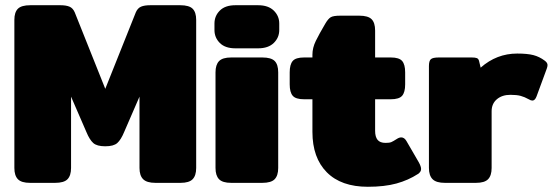

<svg xmlns="http://www.w3.org/2000/svg" viewBox="-20 -700 2116 735"><path d="M35 -57V-624Q35 -653 48.5 -666.5Q62 -680 96 -680H211Q233 -680 246 -674.5Q259 -669 266 -653L383 -360L500 -653Q507 -669 520 -674.5Q533 -680 555 -680H670Q704 -680 717.5 -666.5Q731 -653 731 -624V-57Q731 -28 717.5 -14Q704 0 671 0H575Q542 0 528 -14Q514 -28 514 -57V-330L455 -194Q443 -165 429 -152.5Q415 -140 383 -140Q351 -140 337 -152.5Q323 -165 311 -194L252 -330V-57Q252 -28 238.5 -14Q225 0 191 0H95Q62 0 48.5 -14Q35 -28 35 -57Z M801 -585V-610Q801 -639 821.5 -659.5Q842 -680 881 -680H968Q1007 -680 1028 -659.5Q1049 -639 1049 -610V-585Q1049 -556 1028 -535.5Q1007 -515 968 -515H881Q842 -515 821.5 -535.5Q801 -556 801 -585ZM805 -57V-423Q805 -452 818.5 -466Q832 -480 865 -480H984Q1018 -480 1031.5 -466.5Q1045 -453 1045 -423V-57Q1045 -28 1031.5 -14Q1018 0 984 0H865Q832 0 818.5 -14Q805 -28 805 -57Z M1176 -195V-320H1144Q1112 -320 1100.5 -333.5Q1089 -347 1089 -377V-423Q1089 -453 1100.5 -466.5Q1112 -480 1144 -480H1176V-491Q1176 -517 1189 -543.5Q1202 -570 1225 -609Q1236 -628 1246 -634Q1256 -640 1283 -640H1355Q1389 -640 1402.5 -626.5Q1416 -613 1416 -583V-480H1476Q1508 -480 1519.5 -466.5Q1531 -453 1531 -423V-377Q1531 -347 1519.5 -333.5Q1508 -320 1476 -320H1416V-199Q1416 -176 1425.5 -164.5Q1435 -153 1456 -153Q1471 -153 1478 -156Q1485 -159 1499 -168Q1508 -174 1516 -174Q1528 -174 1536 -160L1583 -79Q1592 -63 1592 -53Q1592 -42 1580 -34Q1543 -10 1497.5 2.5Q1452 15 1388 15Q1286 15 1231 -40.5Q1176 -96 1176 -195Z M1622 -57V-447Q1622 -467 1629.5 -473.5Q1637 -480 1660 -480H1786Q1799 -480 1805.5 -477.5Q1812 -475 1814 -466L1820 -441Q1881 -495 1960 -495Q1999 -495 2022 -489Q2045 -483 2065 -468Q2076 -460 2076 -451Q2076 -445 2073 -437L2034 -331Q2028 -315 2018 -315Q2012 -315 2004 -320Q1988 -329 1973 -333Q1958 -337 1934 -337Q1902 -337 1882 -320Q1862 -303 1862 -274V-57Q1862 -28 1848.5 -14Q1835 0 1802 0H1683Q1650 0 1636 -14Q1622 -28 1622 -57Z"/></svg>

Font: Mitr
Style: Bold
Weight: 700
Designer: Thanarat Vachiruckul
Foundry: Cadson Demak
Version: Version 1.002